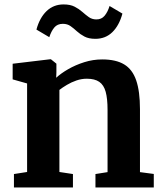

<svg xmlns="http://www.w3.org/2000/svg" viewBox="-20 -831 717 851"><path d="M100.1 -68.7V-461.1L36.1 -479.2V-548.5L202.6 -568.4H205.6L230 -548.8V-510.3L229 -486.3Q250.3 -506.1 282.6 -524.6Q315 -543.2 353.7 -555.4Q392.4 -567.6 433.1 -567.6Q493.8 -567.6 530.4 -545.5Q567.1 -523.3 583.7 -474.7Q600.4 -426.2 600.4 -347.1V-68.1L661.6 -60V0H403.1V-59.6L456.7 -68.1V-344.1Q456.7 -393.8 448.4 -424.1Q440 -454.4 419.9 -468.3Q399.8 -482.1 364.7 -482.1Q341.3 -482.1 318.7 -474.3Q296.1 -466.5 276.7 -454.9Q257.3 -443.4 243.3 -432.5V-68.7L303.3 -59.6V0H41.8V-59.6ZM141.5 -699.9Q155.7 -752.3 186.4 -781.8Q217.2 -811.4 261.9 -811.4Q291.4 -811.4 310.7 -801.4Q330 -791.5 344.6 -778.5Q359.3 -765.5 373.3 -755.4Q387.3 -745.3 406.2 -744.9Q429.9 -744.5 443.7 -761.3Q457.6 -778.1 465.6 -804.4L522.6 -770.8Q508.4 -718.3 478.1 -688.6Q447.8 -658.9 402.6 -658.9Q373.2 -658.9 354.2 -669.1Q335.2 -679.2 321.1 -692.1Q307 -705.1 292.8 -715.2Q278.6 -725.4 258.6 -725.4Q234.2 -725.4 220.6 -709Q207 -692.6 198.5 -666.2Z"/></svg>

Font: Merriweather 7pt Light
Style: Regular
Weight: 300
Designer: Eben Sorkin
Foundry: Eben Sorkin
Version: Version 2.200;gftools[0.9.31]